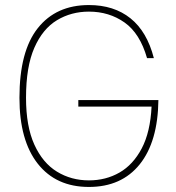

<svg xmlns="http://www.w3.org/2000/svg" viewBox="-20 -730 697 760"><path d="M290 -334H607Q605 -169 533 -79.5Q461 10 332 10Q202 10 129.5 -82Q57 -174 57 -343Q57 -527 129.5 -618.5Q202 -710 332 -710Q431 -710 496.5 -657.5Q562 -605 589 -500H562Q534 -598 473 -641Q412 -684 332 -684Q262 -684 205.5 -650Q149 -616 116 -541Q83 -466 83 -343Q83 -230 116 -157.5Q149 -85 205.5 -50.5Q262 -16 332 -16Q399 -16 453 -47Q507 -78 541 -142.5Q575 -207 580 -308H290Z"/></svg>

Font: Haskoy Thin
Style: Regular
Weight: 100
Designer: Ertekin Erdin
Foundry: Ertekin Erdin
Version: Version 2.000; ttfautohint (v1.8.4.7-5d5b)